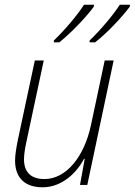

<svg xmlns="http://www.w3.org/2000/svg" viewBox="-20 -786 572 816"><path d="M361 -614V-606H384C435 -645 500 -715 532 -758V-766H489C463 -724 406 -657 361 -614ZM209 -614V-606H232C282 -646 348 -715 379 -758V-766H337C311 -724 254 -657 209 -614ZM161 10C244 10 307 -53 337 -111H340L320 0H351L463 -529H425L367 -256C338 -118 260 -25 169 -25C114 -25 82 -52 82 -109C82 -132 87 -159 93 -187L166 -529H128L56 -192C50 -162 44 -128 44 -104C44 -29 87 10 161 10Z"/></svg>

Font: Noto Sans SemiCondensed ExtraLight
Style: Italic
Weight: 200
Width: 4
Italic angle: -12°
Designer: Monotype Design Team
Foundry: Monotype Imaging Inc.
Version: Version 2.013